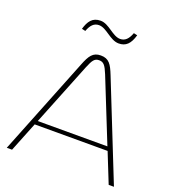

<svg xmlns="http://www.w3.org/2000/svg" viewBox="-153 -981 985 1096"><g transform="rotate(20 339.5 -432.5)"><path d="M250 -592 14 0H46L118 -180H561L633 0H665L429 -592C406 -650 389 -679 339 -679C291 -679 273 -650 250 -592ZM128 -204 281 -586C301 -635 312 -650 339 -650C366 -650 378 -635 398 -586L551 -204ZM185 -785 207 -780C221 -818 240 -838 270 -838C317 -838 357 -778 410 -778C453 -778 478 -802 494 -858L472 -863C458 -825 439 -805 409 -805C362 -805 322 -865 270 -865C220 -865 199 -833 185 -785Z"/></g></svg>

Font: LT Wave Thin
Style: Regular
Weight: 100
Designer: Daniel Lyons
Version: Version 2.5 (Glyphs App)